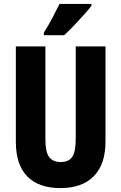

<svg xmlns="http://www.w3.org/2000/svg" viewBox="-20 -951 619 981"><path d="M519 -228Q519 -112 459.5 -51Q400 10 288 10Q178 10 119.5 -49.5Q61 -109 61 -226V-714H212V-241Q212 -172 232 -147.5Q252 -123 290 -123Q330 -123 348.5 -148.5Q367 -174 367 -242V-714H519ZM447 -921Q434 -904 410 -877Q386 -850 359 -821.5Q332 -793 308 -771H204V-784Q229 -824 248.5 -861Q268 -898 284 -931H447Z"/></svg>

Font: Noto Sans Gurmukhi ExtraCondensed ExtraBold
Style: Regular
Weight: 800
Width: 2
Designer: Jelle Bosma - Monotype Design Team
Foundry: Monotype Imaging Inc.
Version: Version 2.004; ttfautohint (v1.8.4.7-5d5b)